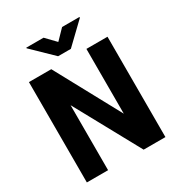

<svg xmlns="http://www.w3.org/2000/svg" viewBox="-207 -1040 1099 1178"><g transform="rotate(-30 342.5 -451.0)"><path d="M342.3 -834 408.2 -901.9H531.2V-896.5L387.7 -758.8H297.4L154.3 -897.5V-901.9H276.9ZM619.6 0H465.3L213.4 -460.4V0H63V-710.9H221.2L470.2 -252V-710.9H619.6Z"/></g></svg>

Font: Robert Sans Black
Style: Regular
Weight: 900
Designer: Christian Robertson (extended by Adam Twardoch)
Foundry: Google
Version: Version 12.135;April 2, 2019;FontCreator 11.5.0.2425 64-bit;